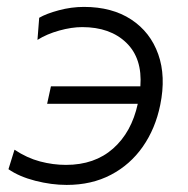

<svg xmlns="http://www.w3.org/2000/svg" viewBox="-20 -526 544 556"><path d="M173 9.5Q129 9.5 82.2 -2.5Q35.5 -14.5 4.5 -36L22 -92.5Q58 -68.5 95.8 -58.5Q133.5 -48.5 171 -48.5Q254 -48.5 307.5 -95.8Q361 -143 379 -225.5H116.5L127.5 -276H386.5Q392.5 -357 345.8 -402.2Q299 -447.5 218 -447.5Q187.5 -447.5 151.5 -437.5Q115.5 -427.5 88.5 -410.5L93.5 -474.5Q114 -486.5 150.2 -496.2Q186.5 -506 223 -506Q304.5 -506 360 -469.5Q415.5 -433 438.2 -369Q461 -305 444 -222Q430 -153.5 393.5 -101.2Q357 -49 301.2 -19.8Q245.5 9.5 173 9.5Z"/></svg>

Font: Commissioner Light
Style: Italic
Weight: 300
Italic angle: -12°
Designer: Kostas Bartsokas
Foundry: Kostas Bartsokas
Version: Version 1.000; ttfautohint (v1.8.3)